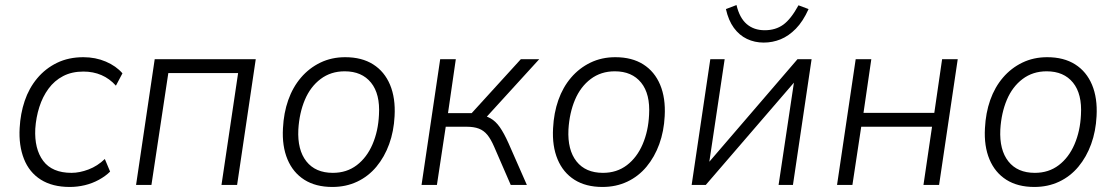

<svg xmlns="http://www.w3.org/2000/svg" viewBox="-20 -734 4428 762"><path d="M257 8Q188 8 142 -21Q96 -50 75 -103.5Q54 -157 58 -226Q61 -283 78 -333.5Q95 -384 127.5 -423Q160 -462 206 -484.5Q252 -507 311 -507Q359 -507 400 -489.5Q441 -472 466 -443L440 -394Q415 -422 382.5 -436Q350 -450 311 -450Q265 -450 230.5 -432Q196 -414 172.5 -382Q149 -350 136 -309Q123 -268 120 -223Q116 -143 151.5 -95.5Q187 -48 264 -48Q296 -48 331.5 -61.5Q367 -75 396 -103L417 -53Q399 -35 372.5 -20.5Q346 -6 316.5 1Q287 8 257 8Z M520 0 594 -499H995L921 0H859L925 -444H648L581 0Z M1299 8Q1233 8 1188 -20.5Q1143 -49 1121 -101.5Q1099 -154 1103 -225Q1106 -286 1124 -337Q1142 -388 1174.5 -426Q1207 -464 1251.5 -485.5Q1296 -507 1350 -507Q1416 -507 1461 -478.5Q1506 -450 1528 -397.5Q1550 -345 1546 -273Q1543 -213 1524.5 -162Q1506 -111 1474 -72.5Q1442 -34 1397.5 -13Q1353 8 1299 8ZM1301 -48Q1356 -48 1396 -78.5Q1436 -109 1458.5 -161.5Q1481 -214 1484 -278Q1489 -361 1452.5 -406Q1416 -451 1348 -451Q1293 -451 1252.5 -420.5Q1212 -390 1190 -338Q1168 -286 1164 -220Q1160 -139 1196 -93.5Q1232 -48 1301 -48Z M1653 0 1727 -499H1789L1758 -285H1852L2047 -499H2120L1902 -260L1880 -278Q1906 -276 1926.5 -264.5Q1947 -253 1963.5 -229.5Q1980 -206 1998 -166L2071 0H2007L1941 -152Q1928 -182 1914 -199Q1900 -216 1880.5 -223.5Q1861 -231 1832 -231H1749L1714 0Z M2371 8Q2305 8 2260 -20.5Q2215 -49 2193 -101.5Q2171 -154 2175 -225Q2178 -286 2196 -337Q2214 -388 2246.5 -426Q2279 -464 2323.5 -485.5Q2368 -507 2422 -507Q2488 -507 2533 -478.5Q2578 -450 2600 -397.5Q2622 -345 2618 -273Q2615 -213 2596.5 -162Q2578 -111 2546 -72.5Q2514 -34 2469.5 -13Q2425 8 2371 8ZM2373 -48Q2428 -48 2468 -78.5Q2508 -109 2530.5 -161.5Q2553 -214 2556 -278Q2561 -361 2524.5 -406Q2488 -451 2420 -451Q2365 -451 2324.5 -420.5Q2284 -390 2262 -338Q2240 -286 2236 -220Q2232 -139 2268 -93.5Q2304 -48 2373 -48Z M2725 0 2799 -499H2856L2792 -71H2777L3145 -499H3201L3127 0H3070L3134 -427H3149L2781 0ZM3011 -565Q2975 -565 2944.5 -579.5Q2914 -594 2892.5 -623.5Q2871 -653 2861 -698L2903 -714Q2915 -663 2943.5 -638.5Q2972 -614 3015 -614Q3058 -614 3088.5 -636Q3119 -658 3149 -713L3189 -698Q3167 -649 3138.5 -620Q3110 -591 3078 -578Q3046 -565 3011 -565Z M3302 0 3376 -499H3438L3407 -286H3688L3719 -499H3781L3707 0H3645L3679 -231H3398L3363 0Z M4085 8Q4019 8 3974 -20.5Q3929 -49 3907 -101.5Q3885 -154 3889 -225Q3892 -286 3910 -337Q3928 -388 3960.5 -426Q3993 -464 4037.5 -485.5Q4082 -507 4136 -507Q4202 -507 4247 -478.5Q4292 -450 4314 -397.5Q4336 -345 4332 -273Q4329 -213 4310.5 -162Q4292 -111 4260 -72.5Q4228 -34 4183.5 -13Q4139 8 4085 8ZM4087 -48Q4142 -48 4182 -78.5Q4222 -109 4244.5 -161.5Q4267 -214 4270 -278Q4275 -361 4238.5 -406Q4202 -451 4134 -451Q4079 -451 4038.5 -420.5Q3998 -390 3976 -338Q3954 -286 3950 -220Q3946 -139 3982 -93.5Q4018 -48 4087 -48Z"/></svg>

Font: Nunitoga
Style: Light Italic
Weight: 300
Italic angle: -9°
Designer: Vernon Adams
Foundry: Vernon Adams
Version: Version 1.0